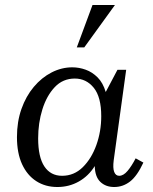

<svg xmlns="http://www.w3.org/2000/svg" viewBox="-20 -740 615 770"><path d="M48 -190Q48 -252 66 -303Q84 -354 115.5 -391.5Q147 -429 187 -449.5Q227 -470 270 -470Q297 -470 323.5 -460.5Q350 -451 371.5 -429.5Q393 -408 404 -371L451 -460H486L436 -97Q432 -66 438 -50.5Q444 -35 458 -35Q475 -35 491.5 -54.5Q508 -74 524 -105L555 -88Q530 -34 501.5 -12Q473 10 438 10Q404 10 382.5 -10.5Q361 -31 360 -74Q335 -34 296 -12Q257 10 210 10Q162 10 125.5 -13.5Q89 -37 68.5 -81.5Q48 -126 48 -190ZM133 -185Q133 -110 158 -72.5Q183 -35 229 -35Q277 -35 312 -69.5Q347 -104 366.5 -158.5Q386 -213 386 -274Q386 -351 356 -388Q326 -425 280 -425Q232 -425 199.5 -390.5Q167 -356 150 -301.5Q133 -247 133 -185ZM441 -720 318 -550H288L351 -720Z"/></svg>

Font: Brygada 1918
Style: Italic
Weight: 400
Italic angle: -8°
Designer: Mateusz Machalski | Borys Kosmynka | Przemek Hoffer
Foundry: NIEPODLEGLA 2018
Version: Version 3.006